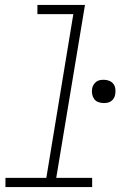

<svg xmlns="http://www.w3.org/2000/svg" viewBox="-20 -755 540 775"><path d="M2 0V-37H167L276 -698H131V-735H323L207 -37H352V0ZM399 -339Q387 -339 376.5 -343Q366 -347 360 -355.5Q354 -364 352 -375Q350 -386 352 -398Q353 -405 357.5 -412.5Q362 -420 368.5 -425Q375 -430 383 -431.5Q391 -433 399 -433Q410 -433 420.5 -429Q431 -425 437.5 -416.5Q444 -408 445.5 -397Q447 -386 445 -374Q444 -367 440 -359.5Q436 -352 429 -347Q422 -342 414 -340.5Q406 -339 399 -339Z"/></svg>

Font: Iosevka Curly XLtObl
Style: Regular
Weight: 200
Italic angle: -9°
Monospace: yes
Designer: Belleve Invis
Foundry: Belleve Invis
Version: Version 11.1.0; ttfautohint (v1.8.3)